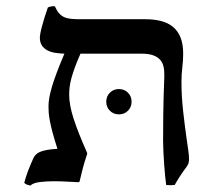

<svg xmlns="http://www.w3.org/2000/svg" viewBox="-20 -575 675 607"><path d="M428.2 -405.3H234.4Q223.6 -380.9 216.8 -362.1Q210 -343.3 205.8 -328.1Q201.7 -313 200.2 -300.3Q198.7 -287.6 198.7 -275.4Q198.7 -260.3 201.9 -241.9Q205.1 -223.6 212.2 -201.4Q219.2 -179.2 230 -152.1Q240.7 -125 255.4 -91.8Q255.9 -89.8 255.4 -87.9Q251.5 -76.2 248.3 -65.7Q245.1 -55.2 242.4 -45.2Q239.7 -35.2 237.3 -24.9Q234.9 -14.6 231.9 -2.4Q231.4 -0.5 230 0.2Q228.5 1 227.1 1Q213.9 0.5 192.9 -0.7Q171.9 -2 149.9 -2Q126 -2 105 0.7Q84 3.4 76.2 11.7Q70.8 10.7 65.4 8.8Q60.1 6.8 56.6 2.9Q65.4 -30.8 85 -73.7Q87.9 -80.6 93 -85.9Q98.1 -91.3 106.9 -95Q115.7 -98.6 129.2 -101.1Q142.6 -103.5 161.6 -104.5Q151.9 -134.8 146.2 -156Q140.6 -177.2 137.7 -192.6Q134.8 -208 134 -218.8Q133.3 -229.5 133.3 -238.8Q133.3 -250.5 135.7 -265.1Q138.2 -279.8 143.8 -299.3Q149.4 -318.8 159.2 -344.7Q168.9 -370.6 183.6 -405.3Q168.5 -405.8 154.5 -408Q140.6 -410.2 129.9 -415.8Q119.1 -421.4 112.5 -431.2Q106 -440.9 106 -456.5Q106 -460.9 107.7 -470.2Q109.4 -479.5 112.8 -491.9Q116.2 -504.4 120.8 -519.8Q125.5 -535.2 131.3 -551.3Q136.2 -553.7 142.1 -554.7Q147.9 -555.7 153.3 -555.2Q159.7 -541 166.7 -533Q173.8 -524.9 183.1 -520.8Q192.4 -516.6 204.6 -515.4Q216.8 -514.2 233.4 -514.2H440.4Q467.3 -514.2 489.3 -508.5Q511.2 -502.9 526.9 -490Q542.5 -477.1 550.8 -456.3Q559.1 -435.5 559.1 -405.8Q559.1 -383.3 556.4 -361.8Q553.7 -340.3 553.7 -316.9Q553.7 -271 558.8 -225.1Q564 -179.2 569.8 -137.7Q572.8 -117.2 575.2 -100.1Q577.6 -83 577.6 -73.2Q577.6 -64 575.7 -58.3Q573.7 -52.7 569.3 -46.9Q558.6 -32.7 549.6 -18.8Q540.5 -4.9 532.2 9.8Q518.6 11.2 505.4 9.8Q503.9 0.5 502.2 -17.1Q500.5 -34.7 499 -54.9Q497.6 -75.2 496.6 -95.2Q495.6 -115.2 495.6 -129.9Q495.6 -179.7 496.1 -210.4Q496.6 -241.2 497.1 -262.2Q497.6 -283.2 498.3 -298.8Q499 -314.5 499.5 -333.5Q500 -350.6 497.1 -364Q494.1 -377.4 485.8 -386.5Q477.5 -395.5 463.6 -400.4Q449.7 -405.3 428.2 -405.3ZM315.9 -253.4Q315.9 -270.5 327.4 -282Q338.9 -293.5 356 -293.5Q373 -293.5 384.5 -282Q396 -270.5 396 -253.4Q396 -236.3 384.5 -224.9Q373 -213.4 356 -213.4Q338.9 -213.4 327.4 -224.9Q315.9 -236.3 315.9 -253.4Z"/></svg>

Font: Federov2
Style: Regular
Weight: 400
Designer: Olexa M. Volochay | Cyreal.org
Foundry: Olexa M. Volochay | Cyreal.org
Version: Version 1.000